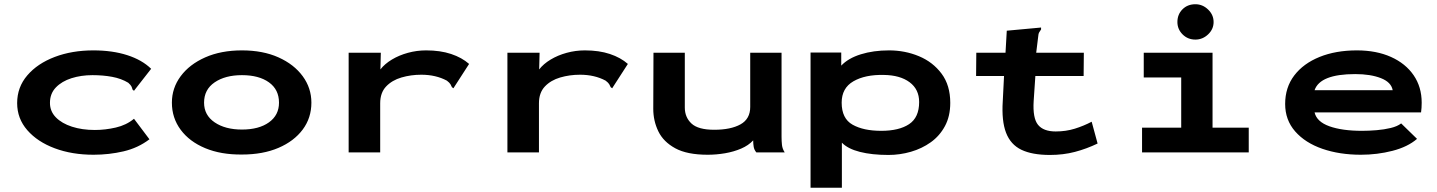

<svg xmlns="http://www.w3.org/2000/svg" viewBox="-20 -720 6790 907"><path d="M422 11Q320 11 238.5 -19.5Q157 -50 109 -105Q61 -160 61 -233Q61 -308 109 -364Q157 -420 238.5 -451Q320 -482 421 -482Q511 -482 581 -459.5Q651 -437 694 -395L619 -299L613 -291L606 -297Q604 -305 601 -311.5Q598 -318 586 -329Q553 -349 510 -357Q467 -365 417 -365Q363 -365 317.5 -350.5Q272 -336 244 -307Q216 -278 216 -234Q216 -194 244 -165.5Q272 -137 320 -121.5Q368 -106 428 -106Q477 -106 527 -117.5Q577 -129 613 -159L686 -62Q632 -21 563.5 -5Q495 11 422 11Z M1123 10Q1024 11 949.5 -20Q875 -51 833.5 -107Q792 -163 792 -235Q792 -304 833.5 -360Q875 -416 949.5 -449Q1024 -482 1123 -482Q1222 -482 1295.5 -449Q1369 -416 1410 -360Q1451 -304 1451 -235Q1451 -163 1410 -108Q1369 -53 1295.5 -21.5Q1222 10 1123 10ZM1123 -108Q1203 -108 1250.5 -142Q1298 -176 1298 -235Q1298 -297 1250.5 -331Q1203 -365 1123 -365Q1044 -365 994 -331Q944 -297 944 -235Q944 -176 994 -142Q1044 -108 1123 -108Z M1627 -471H1779L1777 -392Q1797 -418 1831 -438.5Q1865 -459 1907 -470.5Q1949 -482 1993 -482Q2060 -482 2111 -465Q2162 -448 2196 -418L2127 -311L2122 -303L2115 -308Q2112 -315 2108 -322Q2104 -329 2091 -339Q2039 -367 1970 -367Q1921 -367 1876.5 -354Q1832 -341 1804 -311.5Q1776 -282 1776 -232V0H1627Z M2377 -471H2529L2527 -392Q2547 -418 2581 -438.5Q2615 -459 2657 -470.5Q2699 -482 2743 -482Q2810 -482 2861 -465Q2912 -448 2946 -418L2877 -311L2872 -303L2865 -308Q2862 -315 2858 -322Q2854 -329 2841 -339Q2789 -367 2720 -367Q2671 -367 2626.5 -354Q2582 -341 2554 -311.5Q2526 -282 2526 -232V0H2377Z M3323 11Q3226 11 3170 -19.5Q3114 -50 3090 -99.5Q3066 -149 3066 -206L3067 -471H3215V-212Q3215 -166 3246.5 -136.5Q3278 -107 3354 -107Q3432 -107 3478 -132.5Q3524 -158 3524 -215V-471H3672V-74Q3672 -53 3674 -35Q3676 -17 3687 0H3553Q3543 -12 3540.5 -26Q3538 -40 3538 -57Q3516 -33 3481 -18Q3446 -3 3405 4Q3364 11 3323 11Z M3809 167V-472H3954V-410Q3987 -445 4046.5 -463.5Q4106 -482 4180 -482Q4255 -482 4321 -454.5Q4387 -427 4428 -372Q4469 -317 4469 -234Q4469 -171 4444 -124.5Q4419 -78 4377 -48Q4335 -18 4283 -3Q4231 12 4177 12Q4099 12 4042 -2.5Q3985 -17 3957 -46V167ZM4143 -102Q4227 -102 4274.5 -133.5Q4322 -165 4322 -238Q4322 -298 4277 -331.5Q4232 -365 4155 -366Q4067 -368 4011.5 -336Q3956 -304 3956 -235Q3956 -160 4007.5 -131Q4059 -102 4143 -102Z M4940 12Q4856 12 4805 -12.5Q4754 -37 4732.5 -93Q4711 -149 4717 -242L4723 -361H4591L4592 -471H4730L4736 -575L4888 -589L4898 -590V-581Q4893 -574 4889 -567Q4885 -560 4884 -544L4875 -471H5100L5099 -361H4871L4863 -243Q4858 -162 4883.5 -130.5Q4909 -99 4967 -99Q5015 -99 5057 -112Q5099 -125 5137 -145L5165 -42Q5113 -17 5058 -2.5Q5003 12 4940 12Z M5375 0V-117H5560V-354H5383V-471H5708V-117H5879V0ZM5627 -533Q5591 -533 5566.5 -557.5Q5542 -582 5542 -616Q5542 -652 5566 -676Q5590 -700 5627 -700Q5661 -700 5687 -675Q5713 -650 5713 -616Q5713 -582 5687 -557.5Q5661 -533 5627 -533Z M6409 11Q6308 11 6227 -17Q6146 -45 6098.5 -99Q6051 -153 6051 -229Q6051 -307 6094 -363.5Q6137 -420 6213.5 -451Q6290 -482 6390 -482Q6482 -482 6551 -451Q6620 -420 6658 -364.5Q6696 -309 6696 -235Q6696 -210 6693 -189H6190Q6200 -145 6260 -123.5Q6320 -102 6414 -102Q6447 -102 6483 -105Q6519 -108 6550 -115.5Q6581 -123 6599 -137L6674 -64Q6630 -26 6558 -7.5Q6486 11 6409 11ZM6190 -294H6559Q6552 -332 6503 -351Q6454 -370 6382 -370Q6216 -370 6190 -294Z"/></svg>

Font: Inconsolata ExtraExpanded Black
Style: Regular
Weight: 900
Width: 8
Monospace: yes
Designer: Raph Levien, Cyreal, Brenton Simpson
Foundry: Raph Levien, Cyreal, Google
Version: Version 3.001; ttfautohint (v1.8.2.53-6de2)